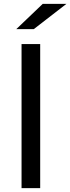

<svg xmlns="http://www.w3.org/2000/svg" viewBox="-20 -969 362 989"><path d="M91 0V-742H187V0ZM64 -819 200 -949H322L154 -819Z"/></svg>

Font: MOST Montserrat Medium
Style: Regular
Weight: 500
Designer: Julieta Ulanovsky
Foundry: Julieta Ulanovsky
Version: Version 8.000;March 11, 2024;FontCreator 15.0.0.2926 64-bit